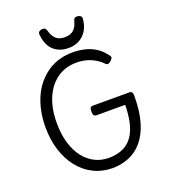

<svg xmlns="http://www.w3.org/2000/svg" viewBox="-204 -1331 1319 1495"><g transform="rotate(-20 455.0 -583.5)"><path d="M468 19Q382 18 311.5 -17.5Q241 -53 190.5 -117Q140 -181 112.5 -267.5Q85 -354 85 -459Q85 -528 97.5 -590Q110 -652 134 -705.5Q158 -759 193 -801Q228 -843 272 -873.5Q316 -904 369 -919.5Q422 -935 483 -935Q530 -935 578 -924.5Q626 -914 669.5 -887Q713 -860 748 -811Q757 -799 753 -790Q749 -781 737 -770Q723 -758 713 -756Q703 -754 693 -764Q666 -792 633 -811Q600 -830 562.5 -840Q525 -850 483 -850Q438 -850 399 -838.5Q360 -827 326 -804Q292 -781 265 -747.5Q238 -714 218.5 -670.5Q199 -627 189 -574Q179 -521 179 -459Q179 -366 201 -292.5Q223 -219 262.5 -168.5Q302 -118 354.5 -92Q407 -66 468 -66Q519 -66 560 -79Q601 -92 631.5 -117.5Q662 -143 683.5 -184Q705 -225 716 -281.5Q727 -338 728 -411H491Q476 -411 469.5 -420Q463 -429 463 -451Q463 -474 469.5 -482.5Q476 -491 491 -491H791Q806 -491 812.5 -482.5Q819 -474 819 -451Q819 -324 792 -234.5Q765 -145 717 -89Q669 -33 605 -7Q541 19 468 19ZM468 -977Q391 -977 343 -1021.5Q295 -1066 288 -1157Q287 -1169 297 -1177.5Q307 -1186 326 -1186Q342 -1186 348 -1178.5Q354 -1171 358 -1157Q371 -1111 397 -1088.5Q423 -1066 468 -1066Q513 -1066 539.5 -1088.5Q566 -1111 578 -1157Q582 -1171 587.5 -1178.5Q593 -1186 609 -1186Q628 -1186 638.5 -1177.5Q649 -1169 648 -1157Q644 -1099 619.5 -1059Q595 -1019 556 -998Q517 -977 468 -977Z"/></g></svg>

Font: Playwrite DE Grund
Style: Regular
Weight: 400
Designer: Veronika Burian, José Scaglione
Foundry: TypeTogether
Version: Version 1.002